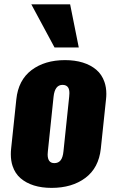

<svg xmlns="http://www.w3.org/2000/svg" viewBox="-20 -871 538 901"><path d="M235.8 -648.4H349.6L309.1 -850.6H127ZM234.9 -105.5C214 -105.5 203.6 -119.1 203.6 -146.5C203.6 -150.7 203.9 -155.4 204.6 -160.6L231.4 -417.5C235.4 -454.3 249.3 -472.7 273.4 -472.7C286.1 -472.7 295.1 -468.3 300.3 -459.5C303.9 -453.3 305.7 -444.7 305.7 -433.6C305.7 -428.7 305.3 -423.3 304.7 -417.5L277.8 -160.6C275.9 -141.4 271.4 -127.4 264.4 -118.7C257.4 -109.9 247.6 -105.5 234.9 -105.5ZM222.2 10.7C286 10.7 338.8 -4.9 380.6 -36.1C422.4 -67.4 446.6 -113.1 453.1 -173.3L477.5 -404.8C478.5 -413.6 479 -422 479 -430.2C479 -450.7 476.1 -469.4 470.2 -486.3C462.1 -509.8 449.3 -528.9 431.9 -543.7C414.5 -558.5 393.4 -569.7 368.7 -577.4C343.9 -585 316.1 -588.9 285.2 -588.9C221.7 -588.9 169.3 -573.2 127.9 -542C86.6 -510.7 62.8 -465 56.6 -404.8L32.2 -173.3C31.2 -164.6 30.8 -155.9 30.8 -147.5C30.8 -127 33.5 -108.4 39.1 -91.8C46.9 -68.4 59.4 -49.2 76.7 -34.4C93.9 -19.6 114.7 -8.4 139.2 -0.7C163.6 6.9 191.2 10.7 222.2 10.7Z"/></svg>

Font: Oswald
Style: Heavy
Weight: 800
Designer: Vernon Adams
Foundry: Vernon Adams
Version: 3.0; ttfautohint (v0.95.6-bc232) -l 8 -r 50 -G 200 -x 0 -w "